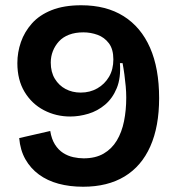

<svg xmlns="http://www.w3.org/2000/svg" viewBox="-20 -695 672 730"><path d="M296 15Q245 15 202.5 3.5Q160 -8 128 -31.5Q96 -55 76.5 -89.5Q57 -124 53 -170L171 -197Q176 -166 189 -145.5Q202 -125 220 -113.5Q238 -102 258.5 -97.5Q279 -93 298 -93Q343 -93 374 -111Q405 -129 424 -160.5Q443 -192 451.5 -234Q460 -276 460 -324Q460 -345 458 -367Q456 -389 453 -411.5Q450 -434 446 -455H436Q440 -399 424 -360Q408 -321 379.5 -297Q351 -273 316 -262.5Q281 -252 247 -252Q193 -252 147 -276Q101 -300 73.5 -345.5Q46 -391 46 -455Q46 -496 59.5 -535Q73 -574 101.5 -606Q130 -638 176.5 -656.5Q223 -675 289 -675Q384 -675 450 -633.5Q516 -592 550.5 -513.5Q585 -435 585 -322Q585 -214 551.5 -138.5Q518 -63 453.5 -24Q389 15 296 15ZM287 -343Q322 -343 350 -359Q378 -375 394.5 -403Q411 -431 411 -469Q411 -508 394 -530.5Q377 -553 351 -562.5Q325 -572 297 -572Q266 -572 242.5 -563Q219 -554 204 -537.5Q189 -521 181 -500.5Q173 -480 173 -457Q173 -421 188.5 -395.5Q204 -370 229.5 -356.5Q255 -343 287 -343Z"/></svg>

Font: Bricolage Grotesque 36pt SemiBold
Style: Regular
Weight: 600
Designer: Mathieu Triay
Foundry: Atelier Triay
Version: Version 1.001;gftools[0.9.33.dev8+g029e19f]